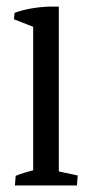

<svg xmlns="http://www.w3.org/2000/svg" viewBox="-20 -565 279 585"><path d="M81.1 -2.9V-504.9L159.2 -490.7V-2.9ZM25.4 0 27.8 -29.3Q41 -34.7 56.4 -39.3Q71.8 -43.9 90.3 -48.3L81.1 -12.2V-79.1H159.2V-12.2L151.4 -44.4L216.8 -30.3L214.4 0ZM81.1 -436.5V-497.6L88.4 -480.5L22.5 -506.3L24.4 -525.9Q70.3 -542.5 129.9 -544.9H159.2V-460.9Z"/></svg>

Font: Markazi Text
Style: Regular
Weight: 400
Designer: Borna Izadpanah (Arabic designer), Fiona Ross (Arabic design director) and Florian Runge (Latin designer)
Foundry: Borna Izadpanah and Florian Runge
Version: Version 1.000